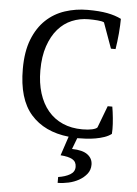

<svg xmlns="http://www.w3.org/2000/svg" viewBox="-63 -760 771 1080"><g transform="rotate(5 322.0 -220.0)"><path d="M547 -182H573Q578 -154 581.5 -118.5Q585 -83 585 -56Q585 -42 584 -29Q567 -16 543.5 -8Q520 0 494 4.5Q468 9 441.5 10.5Q415 12 392 12L368 75Q428 76 456.5 97.5Q485 119 485 154Q485 184 467.5 206Q450 228 423.5 243Q397 258 365 265Q333 272 304 272V239Q344 233 370.5 217.5Q397 202 397 174Q397 145 374.5 132Q352 119 307 116L343 8Q205 -7 129 -93.5Q53 -180 53 -350Q53 -448 80 -516.5Q107 -585 153 -628.5Q199 -672 260 -692Q321 -712 388 -712Q454 -712 499 -703.5Q544 -695 578 -678Q578 -662 577 -640.5Q576 -619 574 -595Q572 -571 569 -548Q566 -525 563 -506H537L485 -650Q474 -656 448.5 -658Q423 -660 398 -660Q348 -660 303.5 -641.5Q259 -623 225.5 -584.5Q192 -546 172 -487.5Q152 -429 152 -350Q152 -279 170 -221.5Q188 -164 222 -123.5Q256 -83 305 -61.5Q354 -40 416 -40Q449 -40 471 -45Q493 -50 500 -58Z"/></g></svg>

Font: PTSerif
Style: Regular
Weight: 400
Designer: A.Korolkova, O.Umpeleva, V.Yefimov
Foundry: ParaType Ltd
Version: Version 1.000W OFL; ttfautohint (v1.2) -l 8 -r 50 -G 200 -x 